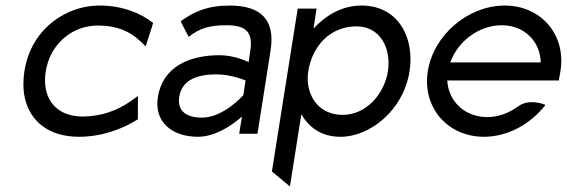

<svg xmlns="http://www.w3.org/2000/svg" viewBox="-20 -482 2043 692"><path d="M334 -390C402 -390 449 -368 484 -335L505 -315L532 -399C489 -434 421 -462 340 -462C305 -462 273 -456 242 -444C157 -411 86 -338 68 -226C63 -192 63 -160 69 -131C87 -48 152 11 265 11C346 11 422 -17 477 -52V-136L449 -116C403 -84 345 -62 277 -62C254 -62 233 -66 214 -74C162 -96 133 -149 145 -226C149 -249 156 -271 167 -291C198 -347 256 -390 334 -390Z M549 -132C535 -45 597 11 694 11C775 11 852 -62 852 -62L842 0H908L955 -299C973 -410 921 -462 808 -462C728 -462 678 -440 631 -405L660 -349C701 -382 738 -391 797 -391C866 -391 893 -366 882 -299L876 -258C876 -258 828 -283 771 -283C662 -283 566 -241 549 -132ZM626 -133C636 -197 696 -214 760 -214C814 -214 865 -192 865 -192L857 -139C857 -139 786 -58 708 -58C653 -58 618 -81 626 -133Z M960 136 1025 190 1066 -70C1093 -25 1135 11 1208 11C1312 11 1434 -83 1456 -225C1475 -344 1417 -462 1283 -462C1209 -462 1152 -424 1110 -379L1121 -451H1053ZM1091 -225C1106 -318 1171 -387 1265 -387C1349 -387 1391 -310 1378 -225C1366 -147 1303 -68 1215 -68C1122 -68 1079 -147 1091 -225Z M1522 -226C1501 -95 1593 11 1724 11C1810 11 1893 -35 1946 -104C1946 -104 1889 -129 1848 -99C1815 -75 1777 -60 1736 -60C1656 -60 1596 -116 1592 -192H1994L2000 -226C2021 -357 1930 -462 1799 -462C1668 -462 1543 -357 1522 -226ZM1603 -257C1630 -334 1707 -391 1788 -391C1869 -391 1927 -334 1929 -257Z"/></svg>

Font: Charger Sport
Style: Obl
Weight: 400
Designer: Jasper
Foundry: Cannot Into Space Fonts
Version: Version 1.1